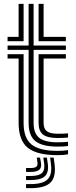

<svg xmlns="http://www.w3.org/2000/svg" viewBox="-20 -790 389 989"><path d="M277.1 -34.9Q197 -34.9 162.2 -63.1Q127.4 -91.3 127.4 -156.2V-533.2H19V-555.4H127.4V-770H153.1V-555.4H319.3V-533.2H153.1V-156.2Q153.1 -103.1 181.9 -80Q210.7 -57 277.1 -57Q291.7 -57 304.6 -57.6Q317.5 -58.3 330.5 -59.6V-38.1Q321 -36.4 308.2 -35.7Q295.4 -34.9 277.1 -34.9ZM277.1 9.2Q169.4 9.2 122.6 -29.3Q75.9 -67.7 75.9 -156.2V-488.6H19V-510.9H101.6V-156.2Q101.6 -79.3 142.3 -46Q183 -12.8 277.1 -12.8Q291.6 -12.8 304.4 -13.8Q317.1 -14.8 330.5 -16.7V4.8Q310.5 9.2 277.1 9.2ZM277.1 -79.1Q224.4 -79.1 201.6 -97Q178.8 -114.9 178.8 -156.2V-510.9H319.3V-488.6H204.6V-156.2Q204.6 -126.7 221.5 -114Q238.4 -101.2 277.1 -101.2Q293.6 -101.2 306.8 -101.6Q320.1 -101.9 330.5 -103.1V-81.7Q320.3 -80.4 307.1 -79.8Q294 -79.1 277.1 -79.1ZM19 -577.7V-600H75.9V-770H101.6V-577.7ZM178.8 -577.7V-770H204.6V-600H319.3V-577.7ZM238.2 21.9H256.6L261 55.5Q269.4 120.9 240.4 150Q211.5 179.2 137.6 179.2H114.2V158.3H137.6Q200.2 158.3 224.9 134Q249.6 109.7 242.5 55.5ZM169.5 21.9H186.3L190.7 47.4Q195.2 72.6 182.7 84.1Q170.1 95.6 137.6 95.6H114.2V75.5H137.6Q158.9 75.5 167 68.8Q175.1 62.1 173 47.4ZM203 21.9H221.5L225.9 51.4Q232.6 96.8 211.8 117.1Q191.1 137.4 137.6 137.4H114.2V116.5H137.6Q179.6 116.5 196 101.2Q212.4 85.9 207.4 51.4Z"/></svg>

Font: Big Shoulders Inline Text SC Thin
Style: Regular
Weight: 100
Designer: Patric King
Foundry: XO Type Co
Version: Version 2.002